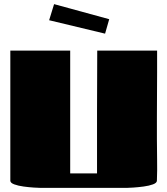

<svg xmlns="http://www.w3.org/2000/svg" viewBox="-20 -910 811 930"><path d="M451 -665H741V-558L740 -344V-237Q740 -187 741 -136Q742 -85 740 -35Q740 -24 721 -17Q702 -10 675.5 -6.5Q649 -3 626 -1.5Q603 0 595 0H175Q166 0 143 -1.5Q120 -3 94 -6.5Q68 -10 49 -17Q30 -24 30 -35V-665H320V-70H450Q450 -219 450 -368Q450 -517 451 -665ZM489 -747 218 -812 242 -890 509 -817Z"/></svg>

Font: Gajraj One
Style: Regular
Weight: 400
Designer: Saurabh Sharma
Foundry: Saurabh Sharma
Version: Version 1.000